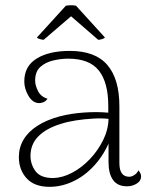

<svg xmlns="http://www.w3.org/2000/svg" viewBox="-20 -711 578 743"><path d="M472 10Q435 10 417.5 -14.5Q400 -39 400 -83V-205L415 -194Q394 -130 356 -83.5Q318 -37 270 -12.5Q222 12 172 12Q113 12 83 -21Q53 -54 53 -103Q53 -140 71 -170.5Q89 -201 124.5 -224Q160 -247 212 -261Q255 -272 305 -275.5Q355 -279 399 -275V-301Q399 -392 362.5 -438Q326 -484 244 -484Q216 -484 186 -477Q156 -470 136 -452Q116 -434 116 -399Q116 -380 127.5 -358Q139 -336 164 -329Q157 -319 148 -315.5Q139 -312 132 -312Q107 -312 90.5 -339.5Q74 -367 74 -396Q74 -455 122 -484.5Q170 -514 250 -514Q349 -514 395.5 -459.5Q442 -405 442 -300V-80Q442 -27 480 -27Q489 -27 499.5 -33.5Q510 -40 516 -52Q521 -45 523.5 -39.5Q526 -34 526 -28Q526 -11 509 -0.5Q492 10 472 10ZM186 -22Q222 -23 259 -42.5Q296 -62 327.5 -95Q359 -128 379 -168.5Q399 -209 400 -251Q374 -254 340 -252Q306 -250 273.5 -245Q241 -240 217 -232Q160 -215 129 -184Q98 -153 98 -108Q98 -75 117.5 -48.5Q137 -22 186 -22ZM149 -557Q145 -557 135 -559.5Q125 -562 123 -566L235 -689Q241 -690 248 -690.5Q255 -691 261.5 -690.5Q268 -690 274 -689L386 -566Q383 -562 374.5 -559.5Q366 -557 360 -557L255 -648Z"/></svg>

Font: Arima Thin ExtraLight
Style: Regular
Weight: 250
Version: Version 1.100